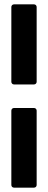

<svg xmlns="http://www.w3.org/2000/svg" viewBox="-20 -780 220 880"><path d="M32 -405V-748Q32 -753 35.5 -756.5Q39 -760 44 -760H136Q141 -760 144.5 -756.5Q148 -753 148 -748V-405Q148 -400 144.5 -396.5Q141 -393 136 -393H44Q39 -393 35.5 -396.5Q32 -400 32 -405ZM32 68V-273Q32 -278 35.5 -281.5Q39 -285 44 -285H136Q141 -285 144.5 -281.5Q148 -278 148 -273V68Q148 73 144.5 76.5Q141 80 136 80H44Q39 80 35.5 76.5Q32 73 32 68Z"/></svg>

Font: Barlow Semi Condensed SemiBold
Style: Regular
Weight: 600
Width: 4
Designer: Jeremy Tribby
Foundry: Tribby Type
Version: Version 1.408